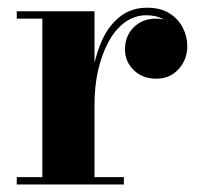

<svg xmlns="http://www.w3.org/2000/svg" viewBox="-20 -490 535 510"><path d="M219.5 -213.5Q219.5 -263.5 228.2 -309.5Q237 -355.5 255.2 -391.5Q273.5 -427.5 302.2 -448.5Q331 -469.5 371 -469.5Q406 -469.5 429.8 -454.8Q453.5 -440 465.5 -416.5Q477.5 -393 477.5 -367Q477.5 -332.5 454.8 -306.8Q432 -281 395 -281Q358.5 -281 335.2 -303.8Q312 -326.5 312 -358.5Q312 -394.5 335.2 -417.5Q358.5 -440.5 394.5 -440.5Q418.5 -440.5 437 -430.2Q455.5 -420 466 -403.2Q476.5 -386.5 476.5 -367H457Q457 -389 446.2 -407.8Q435.5 -426.5 415.5 -438Q395.5 -449.5 369 -449.5Q338 -449.5 312.5 -431.2Q287 -413 269 -380.2Q251 -347.5 241 -304.8Q231 -262 231 -213.5ZM231 -460V-19.5H309V0H24.5V-19.5H92.5V-440.5H24.5V-460Z"/></svg>

Font: Bodoni Moda SC 11pt
Style: Bold
Weight: 700
Version: Version 2.005